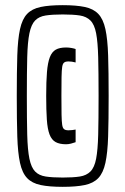

<svg xmlns="http://www.w3.org/2000/svg" viewBox="-20 -716 486 744"><path d="M223 8Q171 8 137.5 1Q104 -6 85 -26Q66 -46 57.5 -85Q49 -124 47 -187Q45 -250 45 -344Q45 -438 47 -501Q49 -564 57.5 -603Q66 -642 85 -662Q104 -682 137.5 -689Q171 -696 223 -696Q275 -696 308.5 -689Q342 -682 361 -662Q380 -642 388.5 -603Q397 -564 399 -501Q401 -438 401 -344Q401 -250 399 -187Q397 -124 388.5 -85Q380 -46 361 -26Q342 -6 308.5 1Q275 8 223 8ZM236 -157Q211 -157 195.5 -165.5Q180 -174 172 -195Q164 -216 161.5 -252.5Q159 -289 159 -345Q159 -401 162 -437Q165 -473 173 -494Q181 -515 196 -523.5Q211 -532 236 -532Q247 -532 257.5 -530Q268 -528 273 -526V-474Q266 -476 258.5 -477Q251 -478 244 -478Q235 -478 229 -474Q223 -470 221 -457Q219 -444 218.5 -417Q218 -390 218 -345Q218 -299 218.5 -272Q219 -245 221 -232Q223 -219 229 -215Q235 -211 244 -211Q252 -211 260 -212Q268 -213 273 -214V-165Q265 -162 255 -159.5Q245 -157 236 -157ZM223 -28Q264 -28 289.5 -32Q315 -36 330.5 -51.5Q346 -67 352.5 -101Q359 -135 360.5 -194Q362 -253 362 -344Q362 -435 360.5 -494Q359 -553 352.5 -587Q346 -621 330.5 -636.5Q315 -652 289.5 -656Q264 -660 223 -660Q183 -660 157 -656Q131 -652 116 -636.5Q101 -621 94 -587Q87 -553 85.5 -494Q84 -435 84 -344Q84 -253 85.5 -194Q87 -135 94 -101Q101 -67 116 -51.5Q131 -36 157 -32Q183 -28 223 -28Z"/></svg>

Font: Saira UltraCondensed
Style: Bold
Weight: 700
Width: 1
Designer: Hector Gatti with collaboration of the Omnibus-Type team
Foundry: Omnibus-Type
Version: Version 1.101